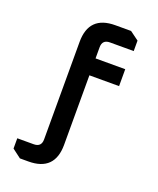

<svg xmlns="http://www.w3.org/2000/svg" viewBox="-161 -837 897 1088"><g transform="rotate(20 287.5 -293.0)"><path d="M40 52H139Q185 52 185 6V-582Q185 -740 343 -740H438L491 -701V-638H348Q302 -638 302 -592V-525H481V-423H302V-4Q302 154 144 154H93L40 114Z"/></g></svg>

Font: Oxanium SemiBold
Style: Regular
Weight: 600
Designer: Severin Meyer
Version: Version 2.000